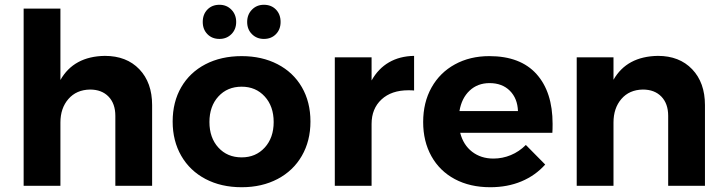

<svg xmlns="http://www.w3.org/2000/svg" viewBox="-20 -778 3031 804"><path d="M617 -338V0H463V-293Q463 -344 434.5 -373.5Q406 -403 357 -403Q300 -402 266.5 -363.5Q233 -325 233 -265V0H79V-742H233V-443Q289 -542 419 -544Q510 -544 563.5 -488Q617 -432 617 -338Z M1280 -269Q1280 -188 1244 -125.5Q1208 -63 1142.5 -28.5Q1077 6 992 6Q906 6 840.5 -28.5Q775 -63 739 -125.5Q703 -188 703 -269Q703 -351 739 -413Q775 -475 840.5 -509Q906 -543 992 -543Q1077 -543 1142.5 -509Q1208 -475 1244 -413Q1280 -351 1280 -269ZM857 -267Q857 -201 894.5 -160Q932 -119 992 -119Q1051 -119 1088.5 -160Q1126 -201 1126 -267Q1126 -333 1088.5 -374Q1051 -415 992 -415Q932 -415 894.5 -374Q857 -333 857 -267ZM969 -686Q969 -655 949 -635Q929 -615 899 -615Q868 -615 848.5 -635Q829 -655 829 -686Q829 -718 848.5 -738Q868 -758 899 -758Q929 -758 949 -737.5Q969 -717 969 -686ZM1155 -686Q1155 -655 1135.5 -635Q1116 -615 1085 -615Q1055 -615 1035 -635Q1015 -655 1015 -686Q1015 -717 1035 -737.5Q1055 -758 1085 -758Q1116 -758 1135.5 -738Q1155 -718 1155 -686Z M1714 -544V-399Q1706 -400 1690 -400Q1619 -400 1577.5 -361.5Q1536 -323 1536 -259V0H1382V-538H1536V-441Q1564 -491 1609 -517Q1654 -543 1714 -544Z M2294 -259Q2294 -235 2293 -222H1907Q1920 -171 1957 -142.5Q1994 -114 2046 -114Q2084 -114 2119 -128.5Q2154 -143 2182 -171L2263 -89Q2222 -43 2163.5 -18.5Q2105 6 2033 6Q1948 6 1884.5 -28Q1821 -62 1786.5 -124Q1752 -186 1752 -267Q1752 -349 1787 -411.5Q1822 -474 1885 -508.5Q1948 -543 2029 -543Q2159 -543 2226.5 -468Q2294 -393 2294 -259ZM2149 -313Q2147 -366 2115 -398Q2083 -430 2030 -430Q1980 -430 1946.5 -398.5Q1913 -367 1904 -313Z M2932 -338V0H2778V-293Q2778 -344 2749.5 -373.5Q2721 -403 2672 -403Q2615 -402 2582 -363.5Q2549 -325 2549 -265V0H2395V-538H2549V-444Q2605 -542 2735 -544Q2825 -544 2878.5 -488Q2932 -432 2932 -338Z"/></svg>

Font: Gontserrat SemiBold
Style: Regular
Weight: 600
Designer: Julieta Ulanovsky
Foundry: Julieta Ulanovsky
Version: Version 6.001